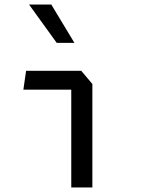

<svg xmlns="http://www.w3.org/2000/svg" viewBox="-20 -826 640 846"><path d="M294 0V-431H83L95 -514H338L387 -456V0ZM108 -806H206L308 -637H230Z"/></svg>

Font: Moralerspace Krypton JPDOC
Style: Regular
Weight: 400
Version: v0.0.6; ttfautohint (v1.8.4.7-5d5b-dirty) -l 6 -r 45 -G 200 